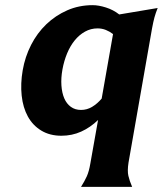

<svg xmlns="http://www.w3.org/2000/svg" viewBox="-20 -515 631 744"><path d="M360 -50Q330 -21 294.5 -5Q259 11 218 11Q173 11 140 -9Q107 -29 88 -63.5Q69 -98 64 -144.5Q59 -191 68 -243Q77 -295 100.5 -341Q124 -387 159.5 -421Q195 -455 240.5 -475Q286 -495 339 -495Q362 -495 390.5 -486Q419 -477 442 -459L591 -484Q583 -464 578.5 -447.5Q574 -431 569 -404L478 115Q473 147 477.5 166.5Q482 186 492 209H294Q308 187 316.5 168Q325 149 330 119ZM294 -89Q317 -89 337 -101Q357 -113 374 -133L418 -383Q405 -393 390 -399Q375 -405 358 -405Q332 -405 309.5 -392.5Q287 -380 269.5 -358.5Q252 -337 240 -308Q228 -279 222 -246Q216 -213 218 -184Q220 -155 229 -134Q238 -113 254.5 -101Q271 -89 294 -89Z"/></svg>

Font: LT Museum
Style: Bold Italic
Weight: 700
Designer: Daniel Lyons
Foundry: LyonsType
Version: Version 1.011